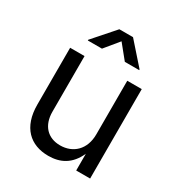

<svg xmlns="http://www.w3.org/2000/svg" viewBox="-180 -885 950 1015"><g transform="rotate(30 295.5 -377.0)"><path d="M262.2 6.8C334 6.8 393.6 -22.5 429.2 -102.1V0H514.2V-545.9H425.8V-218.8C425.8 -125.5 366.7 -72.3 288.6 -72.3C212.4 -72.3 165 -122.6 165 -206.5V-545.9H77.1V-199.2C77.1 -61 151.9 6.8 262.2 6.8ZM225.1 -626 295.4 -711.4 364.7 -626H452.1V-630.4L336.9 -760.7H253.4L138.7 -630.4V-626Z"/></g></svg>

Font: Raveo
Style: Regular
Weight: 400
Designer: Jakub Foglar, Rasmus Andersson (Inter)
Foundry: Jakubfoglar.com
Version: Version 1.100;Glyphs 3.2.3 (3260)